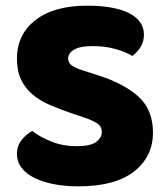

<svg xmlns="http://www.w3.org/2000/svg" viewBox="-20 -643 591 679"><path d="M237 -241Q193 -256 157 -271.5Q121 -287 95 -309Q69 -331 54.5 -361.5Q40 -392 40 -436Q40 -521 105.5 -572Q171 -623 289 -623Q332 -623 369 -617Q406 -611 432.5 -598.5Q459 -586 474 -566.5Q489 -547 489 -521Q489 -495 477 -476.5Q465 -458 448 -445Q426 -459 389 -469.5Q352 -480 308 -480Q263 -480 242 -467.5Q221 -455 221 -436Q221 -421 234 -411.5Q247 -402 273 -394L326 -377Q420 -347 470.5 -300.5Q521 -254 521 -174Q521 -89 454 -36.5Q387 16 257 16Q211 16 171.5 8.5Q132 1 102.5 -13.5Q73 -28 56.5 -49.5Q40 -71 40 -99Q40 -128 57 -148.5Q74 -169 94 -180Q122 -158 162.5 -142Q203 -126 251 -126Q300 -126 320 -141Q340 -156 340 -176Q340 -196 324 -206.5Q308 -217 279 -227Z"/></svg>

Font: Baloo Tammudu
Style: Regular
Weight: 400
Designer: Omkar Shende and Ek Type
Foundry: Ek Type
Version: Version 1.443;PS 1.000;hotconv 16.6.51;makeotf.lib2.5.65220;